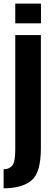

<svg xmlns="http://www.w3.org/2000/svg" viewBox="-52 -788 269 1038"><path d="M-32.5 230Q66 230 117.5 188.2Q169 146.5 169 13V-598.5H30.5V23Q30.5 87.5 14.2 107.2Q-2 127 -32.5 127ZM30.5 -768.5V-662H169.5V-768.5Z"/></svg>

Font: Anybody ExtraCondensed
Style: Bold
Weight: 700
Width: 2
Version: Version 1.113;gftools[0.9.25]